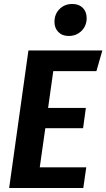

<svg xmlns="http://www.w3.org/2000/svg" viewBox="-20 -946 535 966"><path d="M465 -588H248L222 -403H412L398 -301H208L180 -104H414L399 0H26L123 -692H495ZM254 -836Q254 -875 279.5 -900.5Q305 -926 344 -926Q377 -926 396.5 -906.5Q416 -887 416 -855Q416 -816 390 -790.5Q364 -765 326 -765Q293 -765 273.5 -785Q254 -805 254 -836Z"/></svg>

Font: Fira Sans Condensed SemiBold
Style: Italic
Weight: 600
Width: 3
Italic angle: -8°
Designer: bBox Type GmbH & Carrois Corporate GbR & Edenspiekermann AG
Foundry: bBox Type GmbH & Carrois Corporate GbR & Edenspiekermann AG
Version: Version 4.301